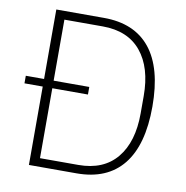

<svg xmlns="http://www.w3.org/2000/svg" viewBox="-79 -774 822 849"><g transform="rotate(10 332.5 -349.0)"><path d="M106 0V-352H24V-386H106V-698H320Q457 -698 528 -610Q599 -522 599 -349Q599 -176 528 -88Q457 0 320 0ZM321 -38Q434 -38 493.5 -110Q553 -182 553 -310V-388Q553 -516 493.5 -588Q434 -660 321 -660H149V-386H309V-352H149V-38Z"/></g></svg>

Font: Anuphan ExtraLight
Style: Regular
Weight: 200
Designer: Cadson Demak
Version: Version 3.001